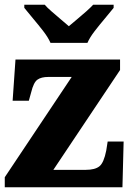

<svg xmlns="http://www.w3.org/2000/svg" viewBox="-20 -786 549 806"><path d="M0 0V-42L281 -463H183Q153 -463 137 -451.5Q121 -440 111 -399L101 -363H33L45 -536H484V-492L204 -73H340Q379 -73 397.5 -88Q416 -103 426 -154L432 -192H499L494 0ZM192 -606Q182 -629 161.5 -655.5Q141 -682 119 -708Q97 -734 82 -753V-766H168Q177 -755 196 -738.5Q215 -722 235 -705Q255 -688 269 -676Q283 -688 303.5 -705Q324 -722 342.5 -738.5Q361 -755 371 -766H457V-753Q442 -734 420 -708Q398 -682 377.5 -655.5Q357 -629 347 -606Z"/></svg>

Font: Noto Serif Lao SemiCondensed Black
Style: Regular
Weight: 900
Width: 4
Designer: Monotype Design Team
Foundry: Monotype Imaging Inc.
Version: Version 2.003; ttfautohint (v1.8.4.7-5d5b)